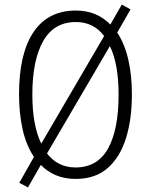

<svg xmlns="http://www.w3.org/2000/svg" viewBox="-20 -770 651 837"><path d="M555 -358Q555 -250 529 -167Q503 -84 449 -37Q395 10 310 10Q262 10 224 -6Q186 -22 158 -51L102 47L64 27L128 -86Q94 -137 78.5 -206.5Q63 -276 63 -359Q63 -536 126 -630Q189 -724 311 -724Q357 -724 394.5 -708.5Q432 -693 461 -663L511 -750L549 -729L491 -628Q523 -580 539 -511.5Q555 -443 555 -358ZM121 -358Q121 -223 160 -144L434 -613Q388 -674 311 -674Q215 -674 168 -590.5Q121 -507 121 -358ZM497 -358Q497 -491 459 -569L185 -101Q232 -40 309 -40Q405 -40 451 -122.5Q497 -205 497 -358Z"/></svg>

Font: Noto Sans Condensed Light
Style: Regular
Weight: 300
Width: 3
Designer: Monotype Design Team
Foundry: Monotype Imaging Inc.
Version: Version 2.013; ttfautohint (v1.8.4.7-5d5b)